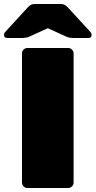

<svg xmlns="http://www.w3.org/2000/svg" viewBox="-55 -940 478 960"><path d="M55 -27V-673Q55 -684 63 -692Q71 -700 82 -700H286Q297 -700 305 -692Q313 -684 313 -673V-27Q313 -16 305 -8Q297 0 286 0H82Q71 0 63 -8Q55 -16 55 -27ZM286 -901 398 -779Q403 -774 403 -766Q403 -750 387 -750H316Q290 -750 276 -757L184 -799L92 -757Q78 -750 52 -750H-19Q-35 -750 -35 -766Q-35 -774 -30 -779L82 -901Q92 -912 100 -916Q108 -920 119 -920H249Q260 -920 268 -916Q276 -912 286 -901Z"/></svg>

Font: Rubik
Style: Regular
Weight: 900
Designer: Hubert & Fischer
Foundry: Hubert & Fischer
Version: Version 1.100